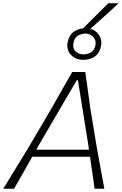

<svg xmlns="http://www.w3.org/2000/svg" viewBox="-44 -1153 744 1173"><path d="M-24 0Q11.5 -58.5 50.8 -122.2Q90 -186 125 -243L269 -488Q305 -551 335.2 -604.2Q365.5 -657.5 397 -713H477Q484.5 -659.5 492.2 -604.5Q500 -549.5 508.5 -487L549 -242.5Q560 -182.5 571.5 -119.2Q583 -56 593.5 0H534Q527.5 -46.5 520.2 -96.5Q513 -146.5 506 -195.5H153Q125.5 -147 97.5 -97.5Q69.5 -48 42 0ZM195 -269.5Q186.5 -254 177.5 -238.5H499.5Q497.5 -254 495.5 -268L432 -663H425ZM465 -787.5Q417.5 -787.5 388.8 -818.8Q360 -850 369.5 -896.5Q378.5 -939 407.8 -959.8Q437 -980.5 478.5 -980.5Q526 -980.5 553.8 -948.2Q581.5 -916 573 -872Q564.5 -827.5 535.2 -807.5Q506 -787.5 465 -787.5ZM465.5 -820.5Q492.5 -821.5 512.5 -833.5Q532.5 -845.5 539 -876.5Q544.5 -907 526 -927Q507.5 -947 478 -948Q450 -947 430.2 -934Q410.5 -921 405 -892Q398 -859 416.8 -840.2Q435.5 -821.5 465.5 -820.5ZM439.5 -956Q485.5 -1001.5 529 -1044.8Q572.5 -1088 617.5 -1133H680.5Q634 -1089.5 584.8 -1045.2Q535.5 -1001 486 -957Z"/></svg>

Font: Commissioner Loud ExtraLight
Style: Italic
Weight: 200
Italic angle: -12°
Designer: Kostas Bartsokas
Foundry: Kostas Bartsokas
Version: Version 1.000; ttfautohint (v1.8.3)